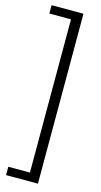

<svg xmlns="http://www.w3.org/2000/svg" viewBox="-136 -776 517 978"><g transform="rotate(15 122.0 -287.0)"><path d="M175 -735V161H7V117H121V-691H7V-735Z"/></g></svg>

Font: Archivo ExtraCondensed ExtraLight
Style: Regular
Weight: 250
Width: 2
Designer: Hector Gatti
Foundry: Omnibus-Type
Version: Version 2.001